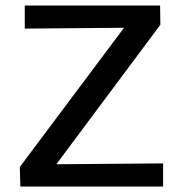

<svg xmlns="http://www.w3.org/2000/svg" viewBox="-20 -678 654 698"><path d="M54 0 52 -71 487 -652 533 -578 70 -574V-658H562L563 -588L129 -6L86 -80L573 -84V0Z"/></svg>

Font: Ysabeau SemiBold
Style: Regular
Weight: 600
Designer: Christian Thalmann (Catharsis Fonts)
Version: Version 2.000;gftools[0.9.27.dev2+g8671c4b]